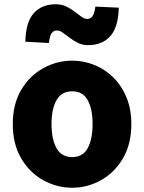

<svg xmlns="http://www.w3.org/2000/svg" viewBox="-20 -868 677 902"><path d="M319 14Q247 14 183 -21.5Q119 -57 79.5 -124Q40 -191 40 -285Q40 -379 79.5 -445.5Q119 -512 183 -547.5Q247 -583 319 -583Q373 -583 423 -563Q473 -543 512 -504.5Q551 -466 574 -411Q597 -356 597 -285Q597 -191 557.5 -124Q518 -57 454.5 -21.5Q391 14 319 14ZM319 -130Q369 -130 392 -172Q415 -214 415 -285Q415 -356 392 -397.5Q369 -439 319 -439Q269 -439 245.5 -397.5Q222 -356 222 -285Q222 -214 245.5 -172Q269 -130 319 -130ZM394 -656Q367 -656 346 -666.5Q325 -677 307.5 -690.5Q290 -704 275 -714.5Q260 -725 247 -725Q232 -725 222.5 -712Q213 -699 210 -666L99 -672Q101 -764 138.5 -806Q176 -848 243 -848Q270 -848 291.5 -837.5Q313 -827 330.5 -813.5Q348 -800 362.5 -789.5Q377 -779 390 -779Q405 -779 414.5 -792Q424 -805 428 -837L538 -832Q536 -741 498.5 -698.5Q461 -656 394 -656Z"/></svg>

Font: Source Han Sans TC Heavy
Style: Regular
Weight: 900
Designer: Ryoko NISHIZUKA Ë•øÂ°öÊ∂ºÂ≠ê (kana, bopomofo & ideographs); Paul D. Hunt (Latin, Greek & Cyrillic); Sandoll Communicatio
Foundry: Adobe
Version: Version 2.004;hotconv 1.0.118;makeotfexe 2.5.65603